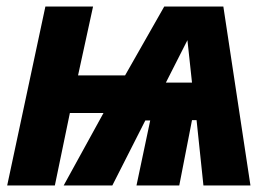

<svg xmlns="http://www.w3.org/2000/svg" viewBox="-20 -568 830 588"><path d="M488 -315 554 -445 568 -315ZM2 0H148L194 -222H297L175 0H324L425 -199H440L398 0H529L568 -200H582L603 0H747L664 -548H483L363 -337H219L265 -548H119Z"/></svg>

Font: Noto Sans Display SemiCondensed Extra
Style: Italic
Weight: 800
Width: 4
Italic angle: -12°
Designer: Monotype Design Team
Foundry: Monotype Imaging Inc.
Version: Version 1.900